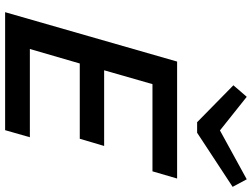

<svg xmlns="http://www.w3.org/2000/svg" viewBox="-134 -826 960 731"><g transform="rotate(90 345.5 -460.0)"><path d="M304.2 -869.1 348.1 -919.9 476.1 -817.9 662.1 -919.9 690.9 -866.2 484.9 -731H444.8ZM213.9 -654.8H659.2L631.8 -561H299.8L247.1 -377H535.2L507.8 -284.2H221.2L166 -94.2H502L475.1 0H25.9Z"/></g></svg>

Font: IntelOne Mono Medium
Style: Italic
Weight: 500
Italic angle: -16°
Designer: Fred Shallcrass
Foundry: Frere-Jones Type LLC
Version: Version 1.200;hotconv 1.1.0;makeotfexe 2.6.0;FJTRelease1.2